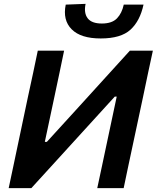

<svg xmlns="http://www.w3.org/2000/svg" viewBox="-20 -976 813 996"><path d="M25 0Q37.5 -58 48.8 -112Q60 -166 74.5 -234L125 -473.5Q140 -542 151.8 -597.5Q163.5 -653 176 -713H312.5Q300.5 -654.5 288.8 -599.2Q277 -544 262.5 -475L212.5 -240H223L389 -422Q453 -492.5 518.2 -564.2Q583.5 -636 653.5 -713H773Q760 -654 748.2 -598Q736.5 -542 722 -473L671 -234Q656.5 -166 645 -112.2Q633.5 -58.5 621.5 0H484.5Q497 -58 508.5 -112.2Q520 -166.5 534 -232.5L585.5 -475H575.5L405.5 -288.5Q328.5 -204 265.2 -134.5Q202 -65 142.5 0ZM502.5 -776.5Q399 -776.5 351.8 -824Q304.5 -871.5 321 -952L424 -956Q414 -908.5 434.8 -881.2Q455.5 -854 508.5 -854Q561 -854 586.8 -880.8Q612.5 -907.5 622 -952H724.5Q706.5 -867.5 656.8 -822Q607 -776.5 502.5 -776.5Z"/></svg>

Font: Commissioner SemiBold
Style: Italic
Weight: 600
Italic angle: -12°
Designer: Kostas Bartsokas
Foundry: Kostas Bartsokas
Version: Version 1.000; ttfautohint (v1.8.3)